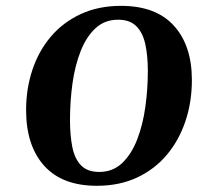

<svg xmlns="http://www.w3.org/2000/svg" viewBox="-20 -608 714 643"><path d="M304.2 14.2Q188 14.2 127.7 -53.2Q67.4 -120.6 67.4 -239.3Q67.4 -310.5 88.4 -373.8Q109.4 -437 150.1 -485.1Q190.9 -533.2 250.2 -560.8Q309.6 -588.4 385.3 -588.4Q502 -588.4 562.3 -522Q622.6 -455.6 622.6 -339.8Q622.6 -266.6 601.1 -202.4Q579.6 -138.2 538.8 -89.6Q498 -41 439 -13.4Q379.9 14.2 304.2 14.2ZM312.5 -32.2Q357.9 -32.2 389.2 -62Q420.4 -91.8 439.5 -141.1Q458.5 -190.4 466.8 -250.2Q475.1 -310.1 475.1 -369.6Q475.1 -421.4 466.6 -460.2Q458 -499 436.3 -520.5Q414.6 -542 375.5 -542Q330.6 -542 299.8 -513.4Q269 -484.9 250 -436.5Q231 -388.2 222.7 -328.4Q214.4 -268.6 214.4 -205.6Q214.4 -154.8 222.2 -115.7Q230 -76.7 251.2 -54.4Q272.5 -32.2 312.5 -32.2Z"/></svg>

Font: Gelasio SemiBold
Style: Italic
Weight: 600
Italic angle: -8.5°
Designer: Eben Sorkin
Foundry: Eben Sorkin
Version: Version 1.008